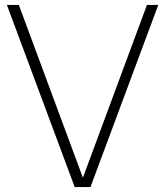

<svg xmlns="http://www.w3.org/2000/svg" viewBox="-20 -760 671 780"><path d="M283.5 0 8 -740H56.5L322 -24H311.5L577 -740H623L347.5 0Z"/></svg>

Font: Encode Sans Condensed Thin ExtraLight
Style: Regular
Weight: 250
Version: Version 3.002